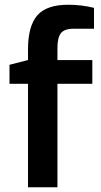

<svg xmlns="http://www.w3.org/2000/svg" viewBox="-20 -789 424 809"><path d="M98 -436H20V-516L98 -536V-581Q98 -679 137 -724Q176 -769 268 -769Q322 -769 376 -756V-668H291Q251 -668 236.5 -649Q222 -630 222 -587V-536H369V-436H222V0H98Z"/></svg>

Font: Exo SemiBold
Style: Regular
Weight: 600
Designer: Natanael Gama
Foundry: Natanael Gama
Version: Version 1.500